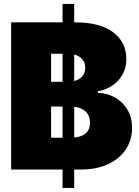

<svg xmlns="http://www.w3.org/2000/svg" viewBox="-20 -838 685 949"><path d="M35.2 0V-727.5H289.1V-818.4H346.7V-727.5H350.6Q475.1 -727.5 539.8 -678.2Q604.5 -628.9 604.5 -545.9Q604.5 -485.4 565.9 -442.1Q527.3 -398.9 463.9 -386.7V-378.9Q510.7 -377.4 549.1 -355.7Q587.4 -334 610.1 -295.7Q632.8 -257.3 632.8 -206.1Q632.8 -146.5 602.1 -99.9Q571.3 -53.2 514.2 -26.6Q457 0 377.9 0H346.7V90.8H289.1V0ZM232.4 -433.6H289.1V-572.3H232.4ZM401.4 -502.9Q401.4 -528.8 386.2 -545.7Q371.1 -562.5 346.7 -568.8V-437.5Q371.6 -443.8 386.5 -460.4Q401.4 -477.1 401.4 -502.9ZM232.4 -157.2H289.1V-311.5H232.4ZM424.8 -231.4Q424.8 -265.6 404.1 -285.9Q383.3 -306.2 346.7 -310.5V-158.2Q424.8 -166 424.8 -231.4Z"/></svg>

Font: Inter Tight Black
Style: Regular
Weight: 900
Designer: Rasmus Andersson
Foundry: rsms
Version: Version 3.004; ttfautohint (v1.8.4.7-5d5b)